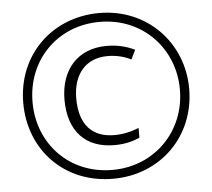

<svg xmlns="http://www.w3.org/2000/svg" viewBox="-52 -779 935 845"><g transform="rotate(-5 415.5 -357.0)"><path d="M415 9C625 9 782 -148 782 -357C782 -560 628 -723 416 -723C209 -723 49 -571 49 -357C49 -151 198 9 415 9ZM415 -30C224 -30 90 -174 90 -357C90 -543 227 -684 415 -684C605 -684 741 -538 741 -357C741 -174 603 -30 415 -30ZM433 -138C477 -138 511 -146 545 -161V-204C508 -189 473 -182 436 -182C339 -182 283 -241 283 -357C283 -465 341 -531 436 -531C474 -531 508 -523 540 -507L560 -548C524 -566 483 -576 436 -576C308 -576 231 -488 231 -356C231 -216 306 -138 433 -138Z"/></g></svg>

Font: Noto Sans SemiCondensed Light
Style: Regular
Weight: 300
Width: 4
Designer: Monotype Design Team
Foundry: Monotype Imaging Inc.
Version: Version 2.013